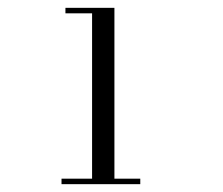

<svg xmlns="http://www.w3.org/2000/svg" viewBox="-20 -926 570 490"><path d="M215 -460V-892H147V-906H272V-460ZM137 -456V-470H338V-456Z"/></svg>

Font: BodoniModa 10 Custom
Style: Regular
Weight: 400
Designer: Owen Earl
Foundry: indestructible type
Version: Version 2.005